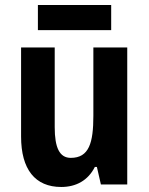

<svg xmlns="http://www.w3.org/2000/svg" viewBox="-20 -828 593 765"><path d="M423 -808H131V-708H423ZM487 -639H352V-367C352 -259 335 -199 262 -199C217 -199 198 -240 198 -321V-639H64V-284C64 -153 120 -83 224 -83C283 -83 331 -109 358 -163H366L382 -93H487Z"/></svg>

Font: Noto Sans Kannada UI Condensed
Style: Bold
Weight: 700
Width: 3
Designer: Jelle Bosma - Monotype Design Team
Foundry: Monotype Imaging Inc.
Version: Version 2.005